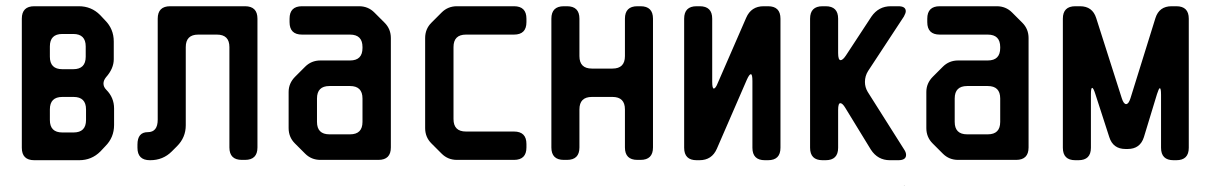

<svg xmlns="http://www.w3.org/2000/svg" viewBox="-20 -505 3884 616"><path d="M90 9H234Q274 9 302 -19L318 -36Q346 -64 346 -104V-157Q346 -192 321 -217Q312 -226 312 -237Q312 -247 320 -257Q345 -285 345 -315V-372Q345 -412 317 -440L301 -457Q273 -485 233 -485H90Q50 -485 50 -445V-31Q50 9 90 9ZM140 -323V-356Q140 -396 180 -396H215Q255 -396 255 -356V-323Q255 -283 215 -283H180Q140 -283 140 -323ZM140 -120V-154Q140 -194 180 -194H216Q256 -194 256 -154V-120Q256 -80 216 -80H180Q140 -80 140 -120Z M421 -31Q421 9 461 9H462Q503 9 531 -19L548 -36Q576 -64 576 -103V-354Q576 -394 616 -394H676Q716 -394 716 -354V-32Q716 8 756 8H766Q806 8 806 -32V-445Q806 -485 766 -485H526Q486 -485 486 -445V-121Q486 -81 454 -81Q421 -81 421 -41Z M959 -12Q979 8 1008 8H1194Q1234 8 1234 -32V-383Q1234 -412 1214 -432L1181 -465Q1161 -485 1132 -485H949Q909 -485 909 -445V-434Q909 -394 949 -394H1103Q1143 -394 1143 -354V-351Q1143 -311 1103 -311H1008Q979 -311 959 -291L927 -259Q906 -238 906 -210V-94Q906 -65 926 -45ZM997 -114V-189Q997 -229 1037 -229H1103Q1143 -229 1143 -189V-114Q1143 -74 1103 -74H1037Q997 -74 997 -114Z M1397 -12Q1417 8 1446 8H1629Q1669 8 1669 -32V-43Q1669 -83 1629 -83H1475Q1435 -83 1435 -123V-354Q1435 -394 1475 -394H1629Q1669 -394 1669 -434V-445Q1669 -485 1629 -485H1446Q1417 -485 1397 -465L1364 -432Q1344 -412 1344 -383V-94Q1344 -65 1364 -45Z M1749 -32Q1749 8 1789 8H1799Q1839 8 1839 -32V-154Q1839 -194 1879 -194H1945Q1985 -194 1985 -154V-32Q1985 8 2025 8H2035Q2075 8 2075 -32V-445Q2075 -485 2035 -485H2025Q1985 -485 1985 -445V-325Q1985 -285 1945 -285H1879Q1839 -285 1839 -325V-445Q1839 -485 1799 -485H1789Q1749 -485 1749 -445Z M2215 9H2224Q2264 9 2280 -28L2376 -249Q2384 -267 2389 -267Q2394 -267 2394 -245V-31Q2394 9 2434 9H2444Q2484 9 2484 -31V-445Q2484 -485 2444 -485H2430Q2390 -485 2374 -448L2283 -239Q2276 -221 2270 -221Q2265 -221 2265 -243V-445Q2265 -485 2225 -485H2215Q2175 -485 2175 -445V-31Q2175 9 2215 9Z M2619 9H2629Q2669 9 2669 -31V-152Q2669 -174 2676 -174Q2683 -174 2692 -159L2774 -25Q2796 9 2835 9H2862Q2887 9 2887 -8Q2887 -16 2881 -25L2764 -210Q2755 -225 2755 -242Q2755 -261 2765 -277L2880 -452Q2886 -463 2886 -469Q2886 -485 2862 -485H2838Q2799 -485 2776 -452L2694 -327Q2684 -312 2677 -312Q2669 -312 2669 -335V-445Q2669 -485 2629 -485H2619Q2579 -485 2579 -445V-31Q2579 9 2619 9ZM2881 91V89H2880Z M3005 -12Q3025 8 3054 8H3240Q3280 8 3280 -32V-383Q3280 -412 3260 -432L3227 -465Q3207 -485 3178 -485H2995Q2955 -485 2955 -445V-434Q2955 -394 2995 -394H3149Q3189 -394 3189 -354V-351Q3189 -311 3149 -311H3054Q3025 -311 3005 -291L2973 -259Q2952 -238 2952 -210V-94Q2952 -65 2972 -45ZM3043 -114V-189Q3043 -229 3083 -229H3149Q3189 -229 3189 -189V-114Q3189 -74 3149 -74H3083Q3043 -74 3043 -114Z M3430 9H3440Q3480 9 3480 -31V-202Q3480 -223 3484 -223Q3488 -223 3494 -204L3539 -65Q3551 -27 3591 -27H3598Q3638 -27 3650 -65L3692 -203Q3698 -222 3701 -222Q3705 -222 3705 -201V-31Q3705 9 3745 9H3754Q3794 9 3794 -31V-445Q3794 -485 3754 -485H3739Q3699 -485 3687 -447L3607 -190Q3601 -171 3593 -171Q3585 -171 3579 -190L3497 -447Q3485 -485 3445 -485H3430Q3390 -485 3390 -445V-31Q3390 9 3430 9Z"/></svg>

Font: WD-XL Lubrifont TC
Style: Regular
Weight: 400
Designer: [WD-XL Lubrifont] Copyright 2020-2022 (c) NightFurySL2001, Skr-ZERO; [ZCOOL QingKe HuangYou] Copyright 2018-2022 (c) The
Version: Version 2.001;hotconv 1.1.1;makeotfexe 2.6.0